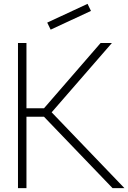

<svg xmlns="http://www.w3.org/2000/svg" viewBox="-20 -972 663 992"><path d="M241.7 -818.8 224 -855.2 432.3 -952.1 450 -915.6ZM622.9 0 246.9 -391.7 558.3 -750H500L207.3 -412.5H116.7V-750H72.9V0H116.7V-368.8H207.3L561.5 0Z"/></svg>

Font: Manrope Thin
Style: Regular
Weight: 100
Width: 4
Designer: Michael Sharanda
Foundry: Michael Sharanda
Version: Version 2.000;PS 002.000;hotconv 1.0.88;makeotf.lib2.5.64775